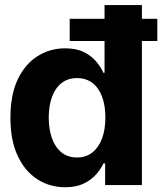

<svg xmlns="http://www.w3.org/2000/svg" viewBox="-20 -748 656 776"><path d="M243.6 8.8Q181.3 8.8 131 -23.4Q80.7 -55.6 51.4 -118.3Q22.1 -181 22.1 -272.1Q22.1 -365.9 52.3 -428.3Q82.6 -490.6 132.8 -521.7Q183 -552.7 242.8 -552.7Q288.6 -552.7 319.3 -537.4Q350 -522 369.1 -499Q388.2 -476.1 398 -453.7H402.5V-727.5H553.5V0H404.9V-87.5H398Q387.6 -64.9 368.2 -42.8Q348.7 -20.7 318.3 -6Q287.8 8.8 243.6 8.8ZM291.2 -111.5Q327.6 -111.5 353.2 -131.7Q378.8 -151.9 392.3 -188Q405.9 -224.1 405.9 -272.5Q405.9 -321.4 392.5 -357.3Q379.2 -393.2 353.5 -412.8Q327.8 -432.4 291.2 -432.4Q254 -432.4 228.5 -412.1Q203 -391.8 190 -355.8Q177 -319.8 177 -272.5Q177 -225.2 190.1 -188.8Q203.2 -152.4 228.7 -132Q254.2 -111.5 291.2 -111.5ZM261.7 -582.4V-671.9H615.8V-582.4Z"/></svg>

Font: Inter Tight
Style: Regular
Weight: 400
Designer: Rasmus Andersson
Foundry: rsms
Version: Version 3.002